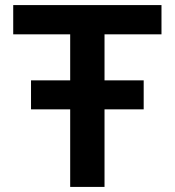

<svg xmlns="http://www.w3.org/2000/svg" viewBox="-20 -735 688 755"><path d="M391 0H256V-610H391ZM615 -600H32V-715H615ZM545 -305H102V-419H545Z"/></svg>

Font: Wix Madefor Display
Style: Bold
Weight: 700
Designer: Dalton Maag Ltd
Foundry: Dalton Maag Ltd
Version: Version 3.100